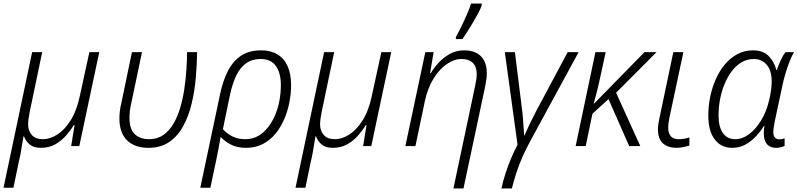

<svg xmlns="http://www.w3.org/2000/svg" viewBox="-40 -827 4515 1087"><path d="M-20 236 142 -532H199L128 -193Q123 -167 121 -151Q119 -135 119 -124Q119 -87 140 -63Q161 -39 203 -39Q243 -39 284 -65Q325 -91 359.5 -145Q394 -199 412 -284L466 -532H522L409 0H363L382 -119H378Q360 -89 333.5 -59Q307 -29 272 -9.5Q237 10 191 10Q152 10 129 -8.5Q106 -27 96 -55H93Q90 -38 86 -13.5Q82 11 77.5 37Q73 63 67 86L36 236Z M800 10Q722 10 679 -33Q636 -76 636 -156Q636 -176 638.5 -198Q641 -220 649 -253L707 -532H764L706 -256Q698 -223 695.5 -200.5Q693 -178 693 -159Q693 -96 723 -67.5Q753 -39 805 -39Q851 -39 885 -63Q919 -87 942.5 -127.5Q966 -168 981 -219.5Q996 -271 1004 -326.5Q1012 -382 1015.5 -435.5Q1019 -489 1019 -532H1076Q1075 -462 1068.5 -386.5Q1062 -311 1045 -240.5Q1028 -170 997.5 -113.5Q967 -57 918.5 -23.5Q870 10 800 10Z M1207 -299Q1223 -372 1251 -426.5Q1279 -481 1324.5 -511.5Q1370 -542 1439 -542Q1493 -542 1531 -519Q1569 -496 1588.5 -452Q1608 -408 1608 -344Q1608 -298 1598.5 -248.5Q1589 -199 1569.5 -153Q1550 -107 1519.5 -70Q1489 -33 1447.5 -11.5Q1406 10 1353 10Q1303 10 1268 -8Q1233 -26 1209 -52Q1203 -16 1197 15Q1191 46 1184 80L1151 236H1094ZM1349 -39Q1390 -39 1422 -57.5Q1454 -76 1478 -107Q1502 -138 1518.5 -177.5Q1535 -217 1542.5 -260Q1550 -303 1550 -344Q1550 -415 1521.5 -454Q1493 -493 1435 -493Q1387 -493 1353 -468.5Q1319 -444 1297 -398Q1275 -352 1261 -285L1222 -96Q1242 -72 1274 -55.5Q1306 -39 1349 -39Z M1633 236 1795 -532H1852L1781 -193Q1776 -167 1774 -151Q1772 -135 1772 -124Q1772 -87 1793 -63Q1814 -39 1856 -39Q1896 -39 1937 -65Q1978 -91 2012.5 -145Q2047 -199 2065 -284L2119 -532H2175L2062 0H2016L2035 -119H2031Q2013 -89 1986.5 -59Q1960 -29 1925 -9.5Q1890 10 1844 10Q1805 10 1782 -8.5Q1759 -27 1749 -55H1746Q1743 -38 1739 -13.5Q1735 11 1730.5 37Q1726 63 1720 86L1689 236Z M2650 -341Q2654 -361 2656.5 -377Q2659 -393 2659 -406Q2659 -449 2637 -471Q2615 -493 2573 -493Q2531 -493 2489 -464Q2447 -435 2414 -381.5Q2381 -328 2365 -253L2312 0H2255L2368 -532H2415L2395 -413H2399Q2416 -442 2443 -471.5Q2470 -501 2506.5 -521.5Q2543 -542 2588 -542Q2628 -542 2656.5 -527.5Q2685 -513 2700.5 -484.5Q2716 -456 2716 -413Q2716 -394 2713 -373.5Q2710 -353 2706 -334L2584 240H2527ZM2541 -617Q2551 -635 2563 -659Q2575 -683 2587 -708.5Q2599 -734 2609.5 -759.5Q2620 -785 2627 -807H2687V-795Q2680 -776 2667 -752Q2654 -728 2639 -702Q2624 -676 2608 -651Q2592 -626 2578 -606H2541Z M2799 240Q2808 198 2822 154.5Q2836 111 2853.5 69.5Q2871 28 2890 -8L2818 -532H2875L2917 -195Q2919 -179 2920.5 -159Q2922 -139 2923.5 -118Q2925 -97 2926 -81.5Q2927 -66 2927 -60H2929Q2944 -94 2962 -131.5Q2980 -169 2995 -197L3174 -532H3236L2962 -28Q2938 16 2918 61Q2898 106 2883.5 151Q2869 196 2858 240Z M3219 0 3331 -532H3389L3359 -393Q3350 -350 3340 -311Q3330 -272 3321 -240H3323L3609 -532H3677L3448 -302L3585 0H3522L3405 -266L3314 -183L3276 0Z M3790 10Q3742 10 3713.5 -15Q3685 -40 3685 -96Q3685 -111 3687.5 -126.5Q3690 -142 3694 -161L3772 -532H3829L3750 -161Q3747 -146 3745 -131Q3743 -116 3743 -104Q3743 -73 3757.5 -56Q3772 -39 3801 -39Q3817 -39 3832.5 -41.5Q3848 -44 3863 -49V-3Q3851 1 3830 5.5Q3809 10 3790 10Z M4105 10Q4043 10 4006.5 -37.5Q3970 -85 3970 -174Q3970 -227 3981 -280Q3992 -333 4013 -380Q4034 -427 4065 -463.5Q4096 -500 4135.5 -521Q4175 -542 4223 -542Q4281 -542 4312.5 -509Q4344 -476 4355 -431H4358Q4365 -452 4378.5 -482.5Q4392 -513 4407 -532H4455Q4443 -511 4430.5 -479.5Q4418 -448 4406.5 -409.5Q4395 -371 4386 -326L4345 -134Q4342 -118 4340 -103.5Q4338 -89 4338 -78Q4338 -58 4347.5 -48Q4357 -38 4371 -38Q4378 -38 4386 -39.5Q4394 -41 4402 -44V-1Q4394 3 4381 6.5Q4368 10 4355 10Q4328 10 4310.5 -3Q4293 -16 4287 -43.5Q4281 -71 4288 -114H4285Q4268 -86 4242 -57.5Q4216 -29 4182 -9.5Q4148 10 4105 10ZM4123 -39Q4163 -39 4200.5 -67Q4238 -95 4268 -143.5Q4298 -192 4313 -254Q4322 -289 4325.5 -317.5Q4329 -346 4329 -365Q4329 -427 4301 -460Q4273 -493 4228 -493Q4190 -493 4158.5 -474.5Q4127 -456 4103 -424Q4079 -392 4062 -351Q4045 -310 4036.5 -264.5Q4028 -219 4028 -174Q4028 -109 4052.5 -74Q4077 -39 4123 -39Z"/></svg>

Font: Noto Sans Display Light
Style: Italic
Weight: 300
Italic angle: -12°
Designer: Monotype Design Team
Foundry: Monotype Imaging Inc.
Version: Version 2.003